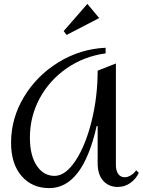

<svg xmlns="http://www.w3.org/2000/svg" viewBox="-20 -958 735 989"><path d="M524 -683Q413 -668 324 -606.5Q235 -545 184.5 -451.5Q134 -358 134 -249Q134 -158 169 -105Q204 -52 261 -52Q317 -52 368.5 -129.5Q420 -207 451.5 -332.5Q483 -458 483 -594L577 -631V-107Q577 -79 589 -62Q601 -45 622 -45Q638 -45 655 -55.5Q672 -66 681 -81L695 -68Q681 -37 652 -16Q623 5 586 5Q540 5 511.5 -27Q483 -59 483 -118V-309H478Q406 11 234 11Q145 11 91 -51.5Q37 -114 37 -223Q37 -348 103 -458Q169 -568 281 -637Q393 -706 524 -712ZM430 -938 308 -798 323 -778 491 -865Z"/></svg>

Font: Amita
Style: Regular
Weight: 400
Designer: Eduardo Rodriguez Tunni, Modular Infotech, Brian J. Bonislawsky
Foundry: Eduardo Rodriguez Tunni, Modular Infotech, Brian J. Bonislawsky
Version: Version 1.004